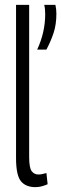

<svg xmlns="http://www.w3.org/2000/svg" viewBox="-20 -760 252 790"><path d="M100 -740V-115Q100 -69 110.5 -55.5Q121 -42 138 -42Q151 -42 171 -48L176 -2Q165 3 152 6.5Q139 10 126 10Q86 10 66 -14.5Q46 -39 46 -110V-740ZM133 -556Q166 -627 166 -702Q166 -724 162 -740H208Q210 -731 211 -722Q212 -713 212 -704Q212 -659 200.5 -624.5Q189 -590 171 -556Z"/></svg>

Font: Georama Condensed Light
Style: Regular
Weight: 300
Width: 3
Designer: Jean-Baptiste Levee
Foundry: Production Type
Version: Version 1.000